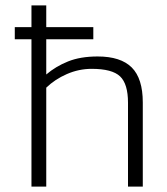

<svg xmlns="http://www.w3.org/2000/svg" viewBox="-20 -694 621 714"><path d="M97 0V-548H35V-593H97V-674H152V-593H327V-548H152V-417Q187 -447 233 -465.5Q279 -484 343 -484Q429 -484 470 -443Q511 -402 511 -313V0H456V-312Q456 -382 426.5 -410Q397 -438 321 -438Q273 -438 228.5 -418.5Q184 -399 152 -368V0Z"/></svg>

Font: Kanit ExtraLight
Style: Regular
Weight: 275
Designer: Katatrad Team
Foundry: CadsonDemak
Version: Version 2.000; ttfautohint (v1.8.3)